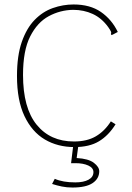

<svg xmlns="http://www.w3.org/2000/svg" viewBox="-20 -648 590 859"><path d="M313 10Q238 10 180.5 -24Q123 -58 89.5 -128.5Q56 -199 56 -308Q56 -399 77.5 -460.5Q99 -522 135 -559Q171 -596 216.5 -612Q262 -628 309 -628Q383 -628 431.5 -594.5Q480 -561 507 -505L486 -494L479 -491L476 -496Q479 -501 476 -507.5Q473 -514 464 -527Q435 -567 395 -585.5Q355 -604 307 -604Q249 -603 198 -575.5Q147 -548 115 -485Q83 -422 83 -313Q83 -165 144 -90Q205 -15 311 -15Q369 -15 408.5 -38Q448 -61 476 -105L497 -92Q466 -42 423 -16Q380 10 313 10ZM304 191Q279 191 257 186.5Q235 182 213 175L225 152Q261 168 317 168Q354 168 376 156Q398 144 398 122Q398 103 375 92.5Q352 82 318 82H298L308 0H331L323 59Q376 62 400 80.5Q424 99 424 118Q424 151 394.5 171Q365 191 304 191Z"/></svg>

Font: Inconsolata SemiExpanded ExtraLight
Style: Regular
Weight: 200
Width: 6
Monospace: yes
Designer: Raph Levien, Cyreal, Brenton Simpson
Foundry: Raph Levien, Cyreal, Google
Version: Version 3.001; ttfautohint (v1.8.2.53-6de2)